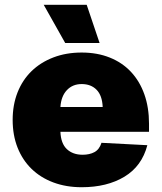

<svg xmlns="http://www.w3.org/2000/svg" viewBox="-20 -772 677 804"><path d="M322 12Q257 12 203.5 -8Q150 -28 112 -65Q74 -102 53.5 -154Q33 -206 33 -270Q33 -333 53.5 -385Q74 -437 112 -474Q150 -511 203.5 -531.5Q257 -552 322 -552Q387 -552 439.5 -531Q492 -510 528.5 -471Q565 -432 584.5 -377Q604 -322 604 -254V-220H233Q235 -171 260 -147.5Q285 -124 326 -124Q355 -124 375.5 -135Q396 -146 405 -174L597 -164Q574 -76 501 -32Q428 12 322 12ZM410 -324Q408 -372 384.5 -396Q361 -420 322 -420Q284 -420 260 -394.5Q236 -369 233 -324ZM253 -592 163 -752H343L397 -592Z"/></svg>

Font: Geist Black
Style: Regular
Weight: 400
Designer: Basement.studio, Andrés Briganti, Mateo Zaragoza
Foundry: Basement.studio, Vercel, Andrés Briganti, Guido Ferreyra, Mateo Zaragoza
Version: Version 1.401